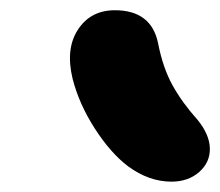

<svg xmlns="http://www.w3.org/2000/svg" viewBox="-20 -830 428 373"><path d="M313 -477.1Q269.5 -477.1 229 -506.8Q194.8 -532.7 164.3 -580.1Q133.8 -627.4 121.1 -676.8Q106.9 -735.4 131.6 -772.7Q156.2 -810.1 203.1 -810.1Q273.9 -810.1 287.1 -746.1Q296.4 -698.2 315.2 -664.3Q334 -630.4 363.8 -597.2Q387.2 -568.4 387.7 -541.5Q388.2 -514.6 366.9 -495.8Q345.7 -477.1 313 -477.1Z"/></svg>

Font: Shantell Sans Irregular Bouncy
Style: Bold Italic
Weight: 700
Italic angle: -11.31°
Designer: Stephen Nixon, Anya Danilova, Shantell Martin
Foundry: Arrow Type
Version: Version 1.006;[9816181b4]